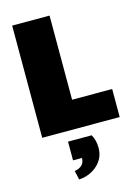

<svg xmlns="http://www.w3.org/2000/svg" viewBox="-145 -779 839 1157"><g transform="rotate(-15 275.0 -200.0)"><path d="M194.2 62.5H341.7Q362.5 98.3 362.5 145.8Q362.5 210 315.4 252.9Q268.3 295.8 200 300L187.5 244.2Q250 233.3 250 179.2H194.2ZM50 0V-700H283.3V-175H533.3V0Z"/></g></svg>

Font: BoonTook
Style: Regular
Weight: 400
Designer: Sungsit Sawaiwan
Foundry: FontUni
Version: Version 3.0